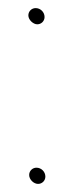

<svg xmlns="http://www.w3.org/2000/svg" viewBox="-20 -482 181 474"><path d="M52 -50C52 -39 63 -28 74 -28C84 -28 92 -36 92 -46C92 -58 82 -68 70 -68C60 -68 52 -60 52 -50ZM50 -444C50 -433 62 -422 72 -422C82 -422 90 -430 90 -440C90 -452 80 -462 68 -462C58 -462 50 -454 50 -444Z"/></svg>

Font: Electronic
Style: SeLt
Weight: 300
Version: Version 1.011